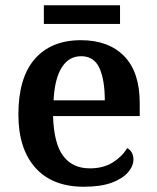

<svg xmlns="http://www.w3.org/2000/svg" viewBox="-20 -701 597 731"><path d="M299 10Q179 10 114.5 -62.5Q50 -135 50 -265Q50 -405 112.5 -476.5Q175 -548 288 -548Q393 -548 452.5 -487.5Q512 -427 512 -308V-259H182Q185 -155 220.5 -107.5Q256 -60 322 -60Q374 -60 410 -83Q446 -106 464 -137Q475 -132 481.5 -120.5Q488 -109 488 -94Q488 -69 467.5 -45Q447 -21 405.5 -5.5Q364 10 299 10ZM379 -319Q379 -397 358.5 -442Q338 -487 289 -487Q242 -487 215 -444Q188 -401 184 -319ZM147 -610V-681H437V-610Z"/></svg>

Font: Noto Serif Armenian SemiBold
Style: Regular
Weight: 600
Version: Version 2.007